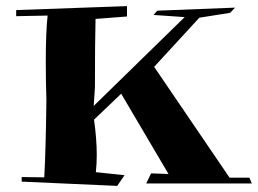

<svg xmlns="http://www.w3.org/2000/svg" viewBox="-20 -675 845 629"><path d="M364 -66 51 -80V-95L125 -94Q130 -182 132 -348Q130 -406 130 -471Q130 -571 136 -624L33 -622V-642L396 -655V-621L293 -613Q291 -536 291 -389L287 -328L585 -619L483 -626L495 -640L750 -650L734 -633L633 -617L485 -456L732 -93H797L805 -74H459L475 -107L532 -105L377 -368L288 -283Q297 -219 297 -168Q297 -137 294 -111L388 -101Z"/></svg>

Font: Xiangcui Kesong Xiangcui Kesong
Style: Regular
Weight: 400
Version: Version 1.501;March 28, 2024;FontCreator 14.0.0.2814 64-bit